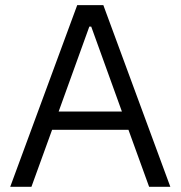

<svg xmlns="http://www.w3.org/2000/svg" viewBox="-20 -723 699 743"><path d="M19.5 0H101.6L181.6 -220.7H477.1L557.1 0H639.2L379.9 -703.1H278.8ZM207 -291.5 325.7 -620.1H333L451.7 -291.5Z"/></svg>

Font: Faust Sans
Style: Regular
Weight: 400
Designer: Andreas Faust
Version: Version 1.003;Glyphs 3.1.2 (3151)